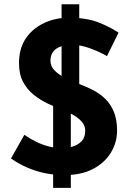

<svg xmlns="http://www.w3.org/2000/svg" viewBox="-20 -824 606 912"><path d="M232.4 68.4V-366.2L272.5 -413.1V-803.7H356.4V-384.8L316.4 -324.2V68.4ZM488.3 -557.6Q446.3 -581.1 402.8 -596.2Q359.4 -611.3 321.3 -611.3Q274.4 -611.3 247.1 -592.3Q219.7 -573.2 219.7 -535.2Q219.7 -508.8 240.2 -488.3Q260.7 -467.8 293.5 -451.7Q326.2 -435.5 361.3 -422.9Q393.6 -411.1 424.8 -394.5Q456.1 -377.9 481 -353.5Q505.9 -329.1 521 -292.5Q536.1 -255.9 536.1 -203.1Q536.1 -147.5 506.8 -99.1Q477.5 -50.8 421.9 -21.5Q366.2 7.8 284.2 7.8Q242.2 7.8 198.7 -0.5Q155.3 -8.8 113.3 -26.4Q71.3 -43.9 32.2 -71.3L95.7 -183.6Q122.1 -165 152.3 -150.4Q182.6 -135.7 213.9 -127.9Q245.1 -120.1 271.5 -120.1Q297.9 -120.1 323.7 -127.4Q349.6 -134.8 367.2 -152.8Q384.8 -170.9 384.8 -203.1Q384.8 -225.6 370.6 -243.2Q356.4 -260.7 331.5 -275.9Q306.6 -291 278.3 -301.8Q244.1 -314.5 208 -331.5Q171.9 -348.6 140.6 -373.5Q109.4 -398.4 89.8 -434.6Q70.3 -470.7 70.3 -524.4Q70.3 -588.9 98.6 -635.3Q127 -681.6 179.2 -709.5Q231.4 -737.3 298.8 -740.2Q387.7 -740.2 443.4 -719.2Q499 -698.2 543 -668.9Z"/></svg>

Font: Josefin Sans CFJ
Style: Bold
Weight: 700
Designer: Santiago Orozco
Foundry: Typemade
Version: Version 2.001